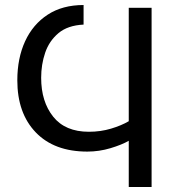

<svg xmlns="http://www.w3.org/2000/svg" viewBox="-20 -745 721 765"><path d="M493 0V-184Q465 -168 420 -154.5Q375 -141 328 -141Q196 -141 122.5 -217.5Q49 -294 49 -425Q49 -513 80 -580.5Q111 -648 170 -686.5Q229 -725 313 -725V-647Q250 -644 213 -613Q176 -582 160 -535Q144 -488 144 -435Q144 -340 192 -280Q240 -220 334 -220Q381 -220 422.5 -232.5Q464 -245 493 -262V-714H584V0Z"/></svg>

Font: Go Noto Kurrent-Regular
Style: Regular
Weight: 400
Designer: Monotype Design Team
Foundry: Monotype Imaging Inc.
Version: Version 2.012; ttfautohint (v1.8.4.7-5d5b)